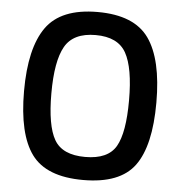

<svg xmlns="http://www.w3.org/2000/svg" viewBox="-51 -745 758 805"><g transform="rotate(5 328.0 -342.5)"><path d="M198 -145Q232 -86 328 -86Q424 -86 457.5 -144Q491 -202 491 -338.5Q491 -475 456.5 -537Q422 -599 328 -599Q234 -599 199 -537Q164 -475 164 -339.5Q164 -204 198 -145ZM544.5 -73Q483 11 328 11Q173 11 111 -73.5Q49 -158 49 -339Q49 -520 111.5 -608Q174 -696 328 -696Q482 -696 544 -608.5Q606 -521 606 -339Q606 -157 544.5 -73Z"/></g></svg>

Font: TitilliumWeb-SemiBold
Style: SemiBold
Weight: 600
Version: Version 1.001;PS 57.000;hotconv 1.0.70;makeotf.lib2.5.55311